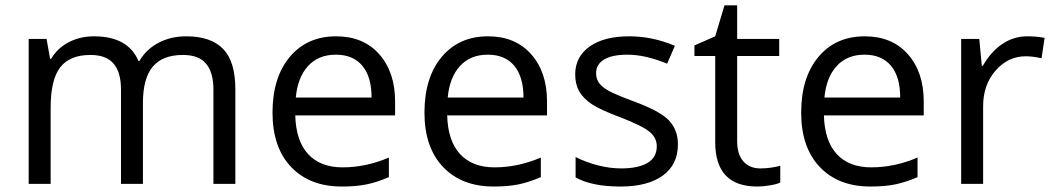

<svg xmlns="http://www.w3.org/2000/svg" viewBox="-20 -679 3892 709"><path d="M768.1 0V-348.1Q768.1 -412.1 740.7 -444.1Q713.4 -476.1 655.8 -476.1Q580.1 -476.1 543.9 -432.6Q507.8 -389.2 507.8 -298.8V0H426.8V-348.1Q426.8 -412.1 399.4 -444.1Q372.1 -476.1 314 -476.1Q237.8 -476.1 202.4 -430.4Q167 -384.8 167 -280.8V0H85.9V-535.2H151.9L165 -461.9H168.9Q191.9 -501 233.6 -522.9Q275.4 -544.9 327.1 -544.9Q452.6 -544.9 491.2 -454.1H495.1Q519 -496.1 564.5 -520.5Q609.9 -544.9 668 -544.9Q758.8 -544.9 804 -498.3Q849.1 -451.7 849.1 -349.1V0Z M1242.2 9.8Q1123.5 9.8 1054.9 -62.5Q986.3 -134.8 986.3 -263.2Q986.3 -392.6 1050 -468.8Q1113.8 -544.9 1221.2 -544.9Q1321.8 -544.9 1380.4 -478.8Q1439 -412.6 1439 -304.2V-252.9H1070.3Q1072.8 -158.7 1117.9 -109.9Q1163.1 -61 1245.1 -61Q1331.5 -61 1416 -97.2V-24.9Q1373 -6.3 1334.7 1.7Q1296.4 9.8 1242.2 9.8ZM1220.2 -477.1Q1155.8 -477.1 1117.4 -435.1Q1079.1 -393.1 1072.3 -318.8H1352.1Q1352.1 -395.5 1317.9 -436.3Q1283.7 -477.1 1220.2 -477.1Z M1803.2 9.8Q1684.6 9.8 1616 -62.5Q1547.4 -134.8 1547.4 -263.2Q1547.4 -392.6 1611.1 -468.8Q1674.8 -544.9 1782.2 -544.9Q1882.8 -544.9 1941.4 -478.8Q2000 -412.6 2000 -304.2V-252.9H1631.3Q1633.8 -158.7 1679 -109.9Q1724.1 -61 1806.2 -61Q1892.6 -61 1977.1 -97.2V-24.9Q1934.1 -6.3 1895.8 1.7Q1857.4 9.8 1803.2 9.8ZM1781.2 -477.1Q1716.8 -477.1 1678.5 -435.1Q1640.1 -393.1 1633.3 -318.8H1913.1Q1913.1 -395.5 1878.9 -436.3Q1844.7 -477.1 1781.2 -477.1Z M2483.4 -146Q2483.4 -71.3 2427.7 -30.8Q2372.1 9.8 2271.5 9.8Q2165 9.8 2105.5 -23.9V-99.1Q2144 -79.6 2188.2 -68.4Q2232.4 -57.1 2273.4 -57.1Q2336.9 -57.1 2371.1 -77.4Q2405.3 -97.7 2405.3 -139.2Q2405.3 -170.4 2378.2 -192.6Q2351.1 -214.8 2272.5 -245.1Q2197.8 -272.9 2166.3 -293.7Q2134.8 -314.5 2119.4 -340.8Q2104 -367.2 2104 -403.8Q2104 -469.2 2157.2 -507.1Q2210.4 -544.9 2303.2 -544.9Q2389.6 -544.9 2472.2 -509.8L2443.4 -443.8Q2362.8 -477.1 2297.4 -477.1Q2239.7 -477.1 2210.4 -459Q2181.2 -440.9 2181.2 -409.2Q2181.2 -387.7 2192.1 -372.6Q2203.1 -357.4 2227.5 -343.8Q2252 -330.1 2321.3 -304.2Q2416.5 -269.5 2450 -234.4Q2483.4 -199.2 2483.4 -146Z M2788.1 -57.1Q2809.6 -57.1 2829.6 -60.3Q2849.6 -63.5 2861.3 -66.9V-4.9Q2848.1 1.5 2822.5 5.6Q2796.9 9.8 2776.4 9.8Q2621.1 9.8 2621.1 -153.8V-472.2H2544.4V-511.2L2621.1 -544.9L2655.3 -659.2H2702.1V-535.2H2857.4V-472.2H2702.1V-157.2Q2702.1 -108.9 2725.1 -83Q2748 -57.1 2788.1 -57.1Z M3194.3 9.8Q3075.7 9.8 3007.1 -62.5Q2938.5 -134.8 2938.5 -263.2Q2938.5 -392.6 3002.2 -468.8Q3065.9 -544.9 3173.3 -544.9Q3273.9 -544.9 3332.5 -478.8Q3391.1 -412.6 3391.1 -304.2V-252.9H3022.5Q3024.9 -158.7 3070.1 -109.9Q3115.2 -61 3197.3 -61Q3283.7 -61 3368.2 -97.2V-24.9Q3325.2 -6.3 3286.9 1.7Q3248.5 9.8 3194.3 9.8ZM3172.4 -477.1Q3107.9 -477.1 3069.6 -435.1Q3031.2 -393.1 3024.4 -318.8H3304.2Q3304.2 -395.5 3270 -436.3Q3235.8 -477.1 3172.4 -477.1Z M3773.4 -544.9Q3809.1 -544.9 3837.4 -539.1L3826.2 -463.9Q3793 -471.2 3767.6 -471.2Q3702.6 -471.2 3656.5 -418.5Q3610.4 -365.7 3610.4 -287.1V0H3529.3V-535.2H3596.2L3605.5 -436H3609.4Q3639.2 -488.3 3681.2 -516.6Q3723.1 -544.9 3773.4 -544.9Z"/></svg>

Font: f05544669
Style: Regular
Weight: 400
Foundry: Ascender Corporation
Version: Version 1.10